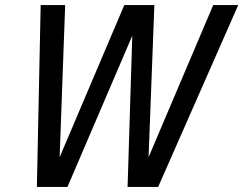

<svg xmlns="http://www.w3.org/2000/svg" viewBox="-20 -740 963 760"><path d="M126 0 141 -720H238L214 -61H192L472 -720H591L566 -61H544L824 -720H923L606 0H485L505 -644H523L247 0Z"/></svg>

Font: Instrument Sans SemiCondensed Medium
Style: Italic
Weight: 500
Width: 4
Italic angle: -13°
Designer: Rodrigo Fuenzalida
Foundry: fragTYPE
Version: Version 1.000;gftools[0.9.28]